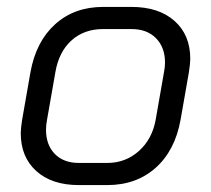

<svg xmlns="http://www.w3.org/2000/svg" viewBox="-20 -527 610 555"><path d="M40 -142Q40 -155 44 -181L68 -318Q84 -407 139.5 -457Q195 -507 278 -507H360Q439 -507 484.5 -466.5Q530 -426 530 -357Q530 -344 526 -318L502 -181Q486 -92 430 -42Q374 8 290 8H208Q130 8 85 -32.5Q40 -73 40 -142ZM290 -56Q343 -56 381.5 -90.5Q420 -125 430 -181L454 -318Q457 -333 457 -346Q457 -390 431 -416.5Q405 -443 360 -443H278Q223 -443 186.5 -410Q150 -377 140 -318L116 -181Q113 -166 113 -152Q113 -108 138.5 -82Q164 -56 208 -56Z"/></svg>

Font: Bai Jamjuree
Style: Italic
Weight: 400
Italic angle: -10°
Version: Version 1.000; ttfautohint (v1.6)